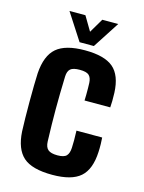

<svg xmlns="http://www.w3.org/2000/svg" viewBox="-118 -842 691 922"><g transform="rotate(15 227.5 -381.0)"><path d="M291.5 -375.8Q292.1 -387.7 292.3 -403.8Q292.5 -420 292.3 -436Q292.1 -452 291.6 -463.1Q290.4 -488.4 278 -500.4Q265.7 -512.3 232 -512.3Q198.8 -512.3 185.7 -501Q172.5 -489.7 171.5 -462.9Q170 -417.2 169.3 -377Q168.6 -336.9 168.6 -299Q168.6 -261.1 169.3 -222.4Q170 -183.7 171.5 -140.1Q172.5 -111.8 186.7 -99.7Q200.8 -87.7 233.6 -87.7Q266.5 -87.7 278.5 -100.7Q290.4 -113.7 291.6 -141Q292.5 -157.8 292.5 -177.4Q292.5 -196.9 291.5 -226H419.3Q420.4 -216.4 420.9 -193.8Q421.3 -171.2 420.3 -154.4Q416.3 -67.2 372.9 -29Q329.6 9.2 233.6 9.2Q132.3 9.2 88.9 -29.5Q45.4 -68.3 40.3 -154.4Q39 -181.7 38.4 -221Q37.8 -260.3 37.8 -303Q37.8 -345.6 38.5 -383.1Q39.2 -420.6 40.3 -443.8Q46.3 -532.9 90.9 -571.1Q135.5 -609.2 232 -609.2Q329.2 -609.2 373 -571.9Q416.7 -534.6 420.3 -448.8Q421.2 -431.1 420.8 -407.8Q420.4 -384.5 419.3 -375.8ZM196 -640 110.3 -772.4H189.6L231.6 -701.5L273.5 -772.4H352.7L267 -640Z"/></g></svg>

Font: Big Shoulders Text SC Thin
Style: Regular
Weight: 100
Designer: Patric King
Foundry: XO Type Co
Version: Version 2.002